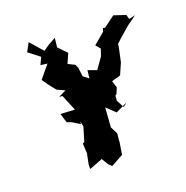

<svg xmlns="http://www.w3.org/2000/svg" viewBox="-136 -871 984 1018"><g transform="rotate(-20 356.5 -362.5)"><path d="M490 -251 467 -295 469 -323 478 -330 491 -362 479 -401 529 -415 557 -479 574 -558 576 -576 602 -600 661 -651 713 -688 677 -680 670 -705 604 -727 541 -680 529 -682 524 -664 460 -610 482 -584 468 -544 425 -483 376 -501 366 -410 386 -376 381 -448 341 -479 335 -528 326 -549 288 -568 312 -622 266 -669 272 -721 232 -699 197 -675 134 -747 108 -699 170 -651 151 -611 189 -606 130 -535 153 -502 186 -460 230 -440 187 -419 205 -417 242 -327 162 -331 178 -279 203 -270 246 -243 247 -259 254 -228 230 -148 220 -143 223 -88 211 -28V-3L286 -32L308 5L326 22L395 -16L406 -86V-94L410 -132L389 -173L397 -283L445 -237L512 -269Z"/></g></svg>

Font: Asimov Aggro
Style: CondIt
Weight: 500
Designer: Google
Version: Version 2.000980; 2014